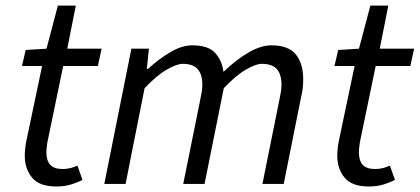

<svg xmlns="http://www.w3.org/2000/svg" viewBox="-20 -661 1508 690"><path d="M182.7 9.2Q121.5 9.2 95.3 -22.6Q69.1 -54.4 69.1 -100.6Q69.1 -113.8 70.4 -126.2Q71.7 -138.7 74.3 -152.5L131.3 -423.8H59L72.3 -481.4L147.1 -486L188 -640.9H252.5L221.7 -486H345.1L331.8 -423.8H207.1L150.2 -149.3Q149.2 -140.3 148 -131.9Q146.8 -123.5 146.8 -113.1Q146.8 -84.1 160.4 -68.8Q173.9 -53.6 205.6 -53.6Q220.7 -53.6 234.1 -57.2Q247.4 -60.7 258.2 -65.9L276.3 -14.8Q260.3 -5.8 236.3 1.7Q212.2 9.2 182.7 9.2Z M354.8 0 452.2 -486.1H515.2L507.6 -413.2H511.6Q550.4 -448.9 592 -473.5Q633.6 -498.1 670.9 -498.1Q728.7 -498.1 753.4 -470.5Q778.1 -443 783.1 -402.7Q829.7 -447.6 873.9 -472.8Q918.1 -498.1 955.4 -498.1Q1016.2 -498.1 1042.9 -465.6Q1069.6 -433.1 1069.6 -376.9Q1069.6 -359.7 1068 -344.8Q1066.3 -329.9 1061.6 -310L999.6 0H923.1L983.6 -300.1Q987.9 -319.8 989.7 -331.9Q991.6 -344 991.6 -356.8Q991.6 -394.2 974.6 -412.9Q957.6 -431.6 920.5 -431.6Q899.8 -431.6 863.7 -410.8Q827.6 -390.1 784.2 -344L715.1 0H638.5L699.1 -300.1Q703.3 -319.8 705.2 -331.9Q707.1 -344 707.1 -356.8Q707.1 -394.2 690.1 -412.9Q673.1 -431.6 636.7 -431.6Q615.7 -431.6 579.4 -410.8Q543.1 -390.1 499.6 -344L431.3 0Z M1305.7 9.2Q1244.5 9.2 1218.3 -22.6Q1192.1 -54.4 1192.1 -100.6Q1192.1 -113.8 1193.4 -126.2Q1194.7 -138.7 1197.3 -152.5L1254.3 -423.8H1182L1195.3 -481.4L1270.1 -486L1311 -640.9H1375.5L1344.7 -486H1468.1L1454.8 -423.8H1330.1L1273.2 -149.3Q1272.2 -140.3 1271 -131.9Q1269.8 -123.5 1269.8 -113.1Q1269.8 -84.1 1283.4 -68.8Q1296.9 -53.6 1328.6 -53.6Q1343.7 -53.6 1357.1 -57.2Q1370.4 -60.7 1381.2 -65.9L1399.3 -14.8Q1383.3 -5.8 1359.3 1.7Q1335.2 9.2 1305.7 9.2Z"/></svg>

Font: Source Sans 3
Style: Italic
Weight: 200
Italic angle: -11°
Designer: Paul D. Hunt
Foundry: Adobe
Version: Version 3.046;hotconv 1.0.118;makeotfexe 2.5.65603